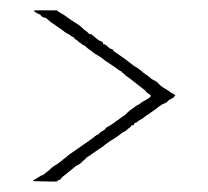

<svg xmlns="http://www.w3.org/2000/svg" viewBox="-20 -356 406 374"><path d="M45.9 -335.9H90.8Q91.8 -335.9 91.8 -335Q91.8 -334 92.3 -334Q93.3 -334 95.2 -332.5Q97.2 -331.1 101.6 -328.6Q106 -326.2 106.9 -325.2L117.2 -317.9Q135.7 -306.6 140.1 -301.8Q145 -296.9 146.5 -296.4Q147.9 -295.9 153.8 -290Q156.7 -289.1 158.2 -289.1L171.9 -277.8L180.2 -273.9L181.2 -270Q185.1 -270 189.5 -265.6Q193.8 -261.2 196.3 -260.7Q198.2 -260.7 199.2 -259.8Q200.2 -258.8 200.7 -257.8Q201.2 -256.8 201.7 -256.3Q202.1 -255.9 203.6 -254.9Q205.1 -253.9 206.5 -252.9Q208 -252 210 -250.5Q211.9 -249 219.2 -244.1Q226.1 -239.3 233.4 -233.4Q240.7 -227.5 247.6 -223.6Q254.4 -219.2 258.8 -214.8Q263.7 -210.9 267.1 -209L275.4 -202.1Q275.9 -202.1 278.8 -200.2Q282.2 -198.2 284.2 -197.3Q286.1 -196.3 290 -191.9Q293.9 -188 296.4 -186.5Q298.8 -185.1 301.8 -183.1Q304.7 -181.2 305.7 -180.7Q306.6 -180.2 309.6 -178.2Q312 -175.8 316.4 -173.8Q320.8 -171.9 321.8 -169.9H320.8L318.8 -167Q318.8 -166 313.5 -163.6Q308.1 -161.1 306.6 -158.7Q305.2 -156.2 300.8 -154.8Q296.4 -153.3 289.6 -148.4Q283.2 -143.1 274.4 -137.2Q265.6 -130.9 263.7 -129.9Q262.2 -128.9 261.2 -127.9Q259.8 -127 258.8 -126Q257.8 -125 253.9 -123Q250 -121.1 248 -119.1Q246.1 -117.2 243.7 -116.7Q241.2 -116.2 241.2 -113.8Q241.2 -111.8 235.8 -111.8Q235.8 -109.4 232.4 -107.4Q229 -105 226.6 -102.5Q224.1 -100.1 221.2 -99.1Q218.8 -98.1 213.9 -94.2Q207 -88.4 198.2 -83.5Q189.9 -78.6 185.5 -74.7Q181.2 -70.8 171.9 -64.9L159.2 -56.2Q157.2 -54.2 147.9 -48.8L147 -46.9Q142.1 -43 138.7 -39.6Q135.7 -36.1 131.8 -34.7Q127.9 -33.2 122.1 -27.8L104 -13.2L101.1 -11.2Q98.1 -4.9 92.8 -4.9L91.8 -3.9V-2.9Q90.8 -2 78.6 -2.4Q66.4 -2.9 55.2 -2.9Q43.9 -2.9 43.9 -3.9L60.5 -14.2Q63 -14.2 66.4 -17.1Q69.8 -20 71.8 -21.5Q74.2 -22.9 76.2 -24.9Q78.1 -26.9 79.1 -27.8Q80.1 -28.8 81.5 -29.8Q83 -31.2 84.5 -32.2Q85.9 -33.2 87.9 -34.2Q89.8 -35.2 90.3 -35.6L99.1 -42Q102.1 -44.9 105 -46.9Q107.9 -48.8 113.8 -54.2L153.8 -82Q163.6 -88.9 164.1 -89.8L165 -90.8L167 -91.8Q167 -92.8 169.4 -93.3Q171.9 -93.8 173.8 -96.7Q175.8 -99.1 180.2 -101.1Q186 -104 186 -106.9Q188 -107.9 190.4 -109.4Q192.9 -110.8 194.8 -111.8Q196.8 -112.8 202.6 -117.2Q208.5 -121.6 210 -122.6Q211.9 -123 211.9 -124L220.2 -129.9Q221.7 -129.9 231.9 -140.1Q247.6 -151.9 250 -152.3Q252 -152.8 252.9 -154.3Q253.9 -155.8 263.7 -161.1Q273.9 -166.5 273.9 -169.9Q272 -171.9 268.1 -174.3Q264.2 -176.8 263.7 -178.7Q263.2 -180.2 262.2 -180.2L232.9 -203.1L224.6 -209L219.7 -213.9Q217.8 -213.9 217.8 -215.8Q209 -220.7 207 -223.1L193.8 -231.9Q189.9 -234.9 188 -235.8Q186 -236.8 183.1 -239.3Q179.7 -242.2 176.8 -244.1Q173.8 -246.1 168 -249.5Q162.1 -252.9 160.2 -254.9Q158.2 -256.8 154.3 -259.3Q150.4 -261.7 145 -267.1Q140.6 -268.6 138.7 -270.5Q136.7 -272.5 134.8 -273.4Q132.8 -274.4 130.9 -276.9Q128.9 -278.8 127 -279.3Q125 -279.8 125 -281.2Q125 -282.2 124.5 -282.7Q124 -283.2 122.6 -283.7Q119.6 -284.7 117.7 -286.6Q115.7 -288.6 106.9 -293Q104 -295.9 93.8 -302.7Q77.6 -313.5 73.7 -317.4Q69.3 -321.8 66.4 -321.8Q63.5 -321.8 59.1 -326.2V-327.1Q58.6 -327.1 52.7 -330.1Q46.9 -333 46.9 -334Q47.9 -335 45.9 -335.9Z"/></svg>

Font: AntiqueNobleRegular
Style: Regular
Weight: 400
Version: Version 0.1